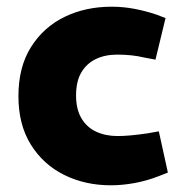

<svg xmlns="http://www.w3.org/2000/svg" viewBox="-20 -545 533 573"><path d="M311 8Q234 8 171.5 -23Q109 -54 72 -113.5Q35 -173 35 -258Q35 -345 72.5 -404.5Q110 -464 172.5 -494.5Q235 -525 313 -525Q348 -525 382 -518.5Q416 -512 448 -501L474 -491L444 -367L412 -373Q391 -378 371 -380Q351 -382 330 -382Q293 -382 265.5 -368.5Q238 -355 222.5 -328.5Q207 -302 207 -260Q207 -219 223 -192Q239 -165 267 -152Q295 -139 331 -139Q349 -139 370.5 -141Q392 -143 420 -147L454 -153L481 -30L453 -19Q417 -5 380.5 1.5Q344 8 311 8Z"/></svg>

Font: REM Medium
Style: Bold
Weight: 700
Version: Version 1.005;gftools[0.9.28]